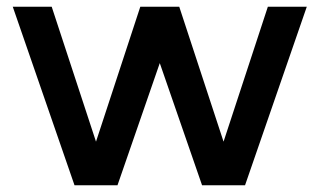

<svg xmlns="http://www.w3.org/2000/svg" viewBox="-20 -552 952 572"><path d="M330 0H202L18 -532H134L266 -130L398 -532H514L646 -130L778 -532H894L710 0H582L456 -364Z"/></svg>

Font: Montserrat Alternates
Style: Regular
Weight: 400
Designer: Julieta Ulanovsky
Foundry: Julieta Ulanovsky
Version: Version 2.001